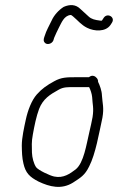

<svg xmlns="http://www.w3.org/2000/svg" viewBox="-20 -714 464 756"><path d="M330.9 -371C336.2 -360.9 341.6 -344.9 342.8 -332C344.3 -301.1 350 -289.9 344.5 -253C341.4 -236.3 337.2 -216.7 331.8 -194C320 -144.2 310 -72.7 277.9 -47C256.4 -30.8 230.1 -10.9 193 -19C176.5 -22.4 130.3 -43.9 121.9 -56C112.7 -70.2 106.6 -93.1 105.8 -113C105.5 -138.5 103.5 -153.9 109.4 -185C115.6 -219.1 122.9 -255.8 133.9 -285C149.4 -324.6 176.3 -341.5 209.7 -360C230 -372.2 247.8 -371 277.9 -371ZM330 -410H282C242.1 -410 221.7 -409.8 193.3 -394C165.2 -378.6 145.6 -365.5 124.8 -342C104.5 -319 89.3 -279.3 81.4 -242C75 -212.5 65.8 -171.5 65.8 -141C66.3 -115.7 66.6 -93.5 72.3 -70C80.7 -33.3 96.1 -17.3 131.9 1C175.6 21.7 222 33.4 267.5 5C297 -14.4 313.8 -23.1 331.2 -59C356.6 -108.7 369.7 -188.7 383.2 -250C390.3 -290.7 383.4 -305.7 381.4 -338C380.9 -356.7 372.9 -378.2 366.1 -392C367.2 -402.3 358 -412.5 349 -415C340.1 -417.4 335.7 -413.6 330 -410ZM190.2 -555 193.2 -565C196.8 -574.2 207.3 -596.4 211.3 -604C222.3 -624.5 231.5 -651.8 257.7 -655C260.3 -655 263.8 -653 268 -649C287.6 -632.6 299.3 -616.3 322.9 -604.5C351.8 -589.9 395.6 -588.2 414.5 -615L420.4 -624C435.6 -646.4 402.8 -665.2 388.5 -644L382.6 -635C381.8 -634.3 381.4 -633.7 381.3 -633C379.3 -632.3 376.6 -632.3 373.3 -633C353.8 -635.5 340.2 -638.5 329 -649C315 -660.9 312 -665.5 296.2 -679C277.9 -697 255.2 -697.5 231 -687C212 -675.2 192.8 -654.6 183.3 -633C175.2 -615.9 161.6 -592.2 156.1 -573C153.3 -564.5 149.8 -556.8 154 -549C161.8 -534.7 184.4 -540.1 190.2 -555Z"/></svg>

Font: Just Breathe
Style: Obl2
Weight: 400
Foundry: Cannot Into Space Fonts
Version: Version 0.72